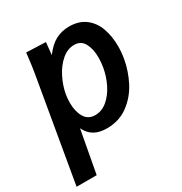

<svg xmlns="http://www.w3.org/2000/svg" viewBox="-186 -690 960 1010"><g transform="rotate(-30 294.0 -185.0)"><path d="M109 -528.5 112 -554.5 229.5 -550 222 -475Q256.5 -521.5 293.5 -540.8Q330.5 -560 375 -560Q435 -560 473.8 -530Q512.5 -500 530 -450.8Q547.5 -401.5 547.5 -342Q547.5 -302.5 541 -267Q529.5 -201 497.8 -139.2Q466 -77.5 411.2 -36.8Q356.5 4 281.5 4Q235 4 205 -13.8Q175 -31.5 158 -67.5L110.5 190H-11.5L96 -435.5Q103 -477 109 -528.5ZM423 -281Q428.5 -311 428.5 -341Q428.5 -393.5 409.8 -428.2Q391 -463 350 -463Q309.5 -463 274.2 -432.8Q239 -402.5 215.2 -355.5Q191.5 -308.5 183 -261Q178.5 -236.5 178.5 -210Q178.5 -157.5 199.2 -122.2Q220 -87 263 -87Q303 -87 336.5 -115.2Q370 -143.5 392.2 -188Q414.5 -232.5 423 -281Z"/></g></svg>

Font: JuliaMono
Style: Bold Italic
Weight: 700
Italic angle: -9°
Monospace: yes
Designer: cormullion
Foundry: corm
Version: Version 0.057; ttfautohint (v1.8.4)